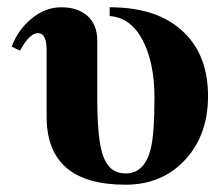

<svg xmlns="http://www.w3.org/2000/svg" viewBox="-20 -493 616 527"><path d="M281 -449C320 -446 350 -424 372 -382C393 -341 404 -289 404 -226C404 -162 401 -115 394 -86C383 -40 360 -17 325 -17C294 -17 274 -33 262 -68C252 -97 247 -149 247 -225V-381C247 -412 237 -436 217 -452C199 -466 177 -473 148 -473C119 -473 93 -463 68 -443C43 -423 24 -397 12 -365L35 -354C52 -386 69 -402 84 -402C100 -402 108 -387 108 -355V-173C108 -48 180 14 325 14C387 14 439 -6 480 -46C527 -92 551 -153 551 -229C551 -302 530 -359 487 -402C439 -450 371 -473 281 -473Z"/></svg>

Font: XITS Math
Style: Bold
Weight: 700
Designer: MicroPress Inc., with final additions and corrections provided by Coen Hoffman, Elsevier (retired)
Version: Version 1.302